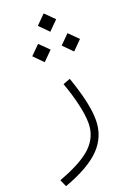

<svg xmlns="http://www.w3.org/2000/svg" viewBox="-256 -722 708 1043"><g transform="rotate(-20 98.5 -200.5)"><path d="M111.8 -264.2C147 -166 167 -79.6 167 -19.5C167 33.7 147.5 78.6 108.4 116.2C69.3 153.3 5.4 188 -83 220.2L-64.9 261.2C31.2 226.6 101.1 186.5 145 141.1C188.5 95.7 210.4 41.5 210.4 -22.5C210.4 -88.9 190.4 -173.8 153.3 -279.8ZM141.6 -556.2 194.8 -609.4 141.6 -662.1 88.9 -609.4ZM226.6 -411.1 279.8 -464.4 226.6 -517.1 173.8 -464.4ZM56.6 -411.1 109.9 -464.4 56.6 -517.1 3.9 -464.4Z"/></g></svg>

Font: Estedad ExtraLight
Style: Regular
Weight: 200
Designer: Amin Abedi
Version: Version 7.3